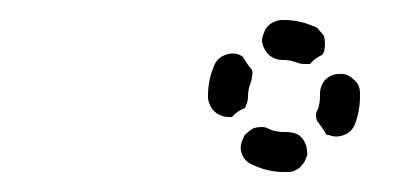

<svg xmlns="http://www.w3.org/2000/svg" viewBox="-20 -551 394 192"><path d="M249 -422Q246 -424 242 -424Q238 -424 234 -423Q230 -421 227 -418Q224 -416 223 -412Q219 -404 222 -397Q225 -389 233 -386Q248 -379 264 -379Q266 -379 269 -379Q272 -379 276 -381Q280 -383 282 -386Q285 -389 286 -393Q288 -396 287 -400Q287 -404 285 -408Q284 -411 281 -414Q278 -417 274 -418Q270 -419 266 -419Q265 -419 264 -419Q256 -419 249 -422ZM300 -455Q300 -456 300 -457Q300 -465 305 -471Q311 -477 319 -477Q327 -478 333 -472Q340 -467 340 -458Q340 -457 340 -455Q340 -440 335 -427Q332 -419 324 -416Q316 -413 309 -416Q308 -416 307 -416Q306 -417 306 -417Q302 -424 297 -430Q296 -433 296 -436Q296 -439 298 -442Q300 -448 300 -455ZM227 -448Q228 -451 228 -454V-455Q228 -462 231 -469Q232 -472 232 -475Q233 -478 232 -481Q227 -487 223 -494Q223 -494 222 -495Q221 -495 220 -496Q213 -499 205 -496Q197 -493 194 -485Q188 -471 188 -455V-454Q188 -450 190 -446Q191 -443 194 -440Q197 -437 200 -436Q204 -434 208 -434Q209 -434 210 -434Q211 -434 212 -434Q217 -440 225 -443Q226 -446 227 -448ZM264 -491Q263 -491 263 -491Q255 -491 249 -496Q243 -502 242 -510Q242 -514 244 -518Q245 -522 248 -525Q251 -528 254 -529Q258 -531 262 -531Q263 -531 264 -531Q279 -531 293 -525Q297 -524 299 -521Q302 -518 304 -515Q305 -511 305 -507Q305 -503 304 -499Q304 -498 303 -498Q303 -497 302 -496Q295 -493 290 -487Q287 -487 284 -487Q281 -487 278 -488Q271 -491 264 -491Z"/></svg>

Font: FRB American Cursive Dashed
Style: Bold Italic
Weight: 700
Italic angle: -25°
Version: Version 2.0;Modular Font Editor K font №1